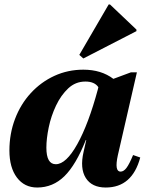

<svg xmlns="http://www.w3.org/2000/svg" viewBox="-20 -822 667 857"><path d="M146 15Q89 15 55.5 -29.5Q22 -74 22 -150Q22 -225 47 -291Q72 -357 117.5 -406.5Q163 -456 223 -483.5Q283 -511 352 -511Q432 -511 486 -470L564 -499H591L506 -129Q490 -56 518 -56Q532 -56 544.5 -72.5Q557 -89 574 -130L606 -119Q570 15 452 15Q390 15 363 -27.5Q336 -70 353 -144L365 -197H363Q319 -86 267.5 -35.5Q216 15 146 15ZM187 -163Q187 -89 229 -89Q275 -89 325 -178.5Q375 -268 417 -424L419 -433Q402 -458 361 -458Q317 -458 284.5 -427.5Q252 -397 230 -350.5Q208 -304 197.5 -253.5Q187 -203 187 -163ZM352 -561 334 -577 465 -802H471L589 -690V-683Z"/></svg>

Font: Platypi
Style: Bold Italic
Weight: 700
Italic angle: -13°
Designer: David Sargent
Foundry: Bolt Cutter Type
Version: Version 1.200; ttfautohint (v1.8.4.7-5d5b)